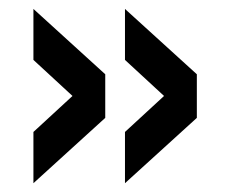

<svg xmlns="http://www.w3.org/2000/svg" viewBox="-20 -503 518 432"><path d="M216.8 -237.8 55.2 -90.8V-206.1L143.1 -287.1L55.2 -368.2V-482.9L216.8 -335.9ZM422.9 -237.8 261.2 -90.8V-206.1L349.1 -287.1L261.2 -368.2V-482.9L422.9 -335.9Z"/></svg>

Font: Creato Display
Style: Bold
Weight: 700
Version: Version 1.000